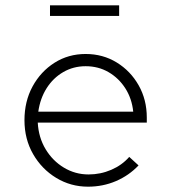

<svg xmlns="http://www.w3.org/2000/svg" viewBox="-20 -692 640 722"><path d="M311 10Q246 10 191.5 -23Q137 -56 104.5 -112.5Q72 -169 72 -240Q72 -311 102.5 -367Q133 -423 185 -456Q237 -489 302 -489Q367 -489 419 -457Q471 -425 501.5 -371Q532 -317 532 -250V-231H122Q125 -175 151.5 -131Q178 -87 220.5 -61.5Q263 -36 313 -36Q358 -36 398.5 -53.5Q439 -71 466 -102L501 -70Q465 -32 416 -11Q367 10 311 10ZM124 -272H481Q476 -321 451.5 -359.5Q427 -398 388.5 -420.5Q350 -443 302 -443Q256 -443 218 -421Q180 -399 155.5 -360.5Q131 -322 124 -272ZM168 -632V-672H428V-632Z"/></svg>

Font: Red Hat Mono VF Light
Style: Regular
Weight: 300
Monospace: yes
Designer: Pentagram, MCKL
Foundry: Pentagram, MCKL
Version: Version 1.023